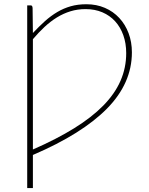

<svg xmlns="http://www.w3.org/2000/svg" viewBox="-20 -730 718 928"><path d="M139 -7.5Q253.5 -57.5 338.2 -110Q423 -162.5 479 -219.5Q535 -276.5 562.5 -339.5Q590 -402.5 590 -473Q590 -520.5 576 -559.8Q562 -599 536.5 -627Q511 -655 474.8 -670.5Q438.5 -686 393.5 -686Q355 -686 320.8 -675.5Q286.5 -665 255.2 -645.8Q224 -626.5 195.2 -599.8Q166.5 -573 139 -540.5ZM139 -570.5Q168.5 -602 197.2 -627.8Q226 -653.5 256.8 -671.8Q287.5 -690 322 -699.8Q356.5 -709.5 397.5 -709.5Q446.5 -709.5 487 -692Q527.5 -674.5 556.5 -643.2Q585.5 -612 601.5 -569.5Q617.5 -527 617.5 -477Q617.5 -327.5 497.2 -205.2Q377 -83 139 19V179H111.5V-704H129Q136.5 -704 137.5 -691.5Z"/></svg>

Font: Lato ExtraLight
Style: Regular
Weight: 275
Designer: Lukasz Dziedzic with Adam Twardoch and Botio Nikoltchev
Foundry: tyPoland Lukasz Dziedzic
Version: Version 2.015; 2015-08-06; http://www.latofonts.com/